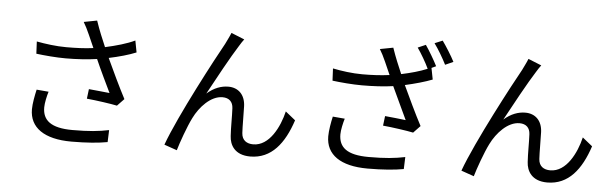

<svg xmlns="http://www.w3.org/2000/svg" viewBox="-53 -1052 4106 1288"><g transform="rotate(5 2000.0 -408.5)"><path d="M196 -293C187 -254 176 -198 176 -159C176 -36 275 34 458 34C561 34 642 27 701 16L704 -65C635 -51 570 -44 459 -44C312 -44 257 -93 257 -179C257 -209 268 -258 277 -286ZM827 -679C775 -654 701 -633 628 -617C604 -674 584 -719 560 -790L471 -773C487 -746 496 -728 513 -690C526 -660 538 -633 551 -604C492 -596 431 -594 368 -594C300 -594 228 -604 169 -615L173 -533C227 -526 307 -519 371 -519C445 -519 521 -524 582 -533C612 -464 658 -369 685 -313C652 -316 582 -324 545 -327L537 -262C601 -256 699 -242 742 -233L788 -281C746 -361 695 -469 659 -547C726 -561 794 -580 842 -600Z M1554 -750 1465 -786C1453 -756 1440 -733 1429 -709C1376 -615 1154 -199 1082 0L1168 30C1182 -19 1223 -135 1253 -194C1291 -271 1364 -351 1443 -351C1488 -351 1513 -326 1515 -283C1518 -229 1516 -153 1520 -96C1523 -37 1557 29 1662 29C1805 29 1889 -81 1941 -239L1874 -293C1849 -188 1784 -54 1675 -54C1632 -54 1599 -74 1596 -123C1593 -170 1594 -246 1592 -304C1589 -382 1542 -425 1476 -425C1429 -425 1380 -408 1332 -366C1383 -461 1478 -634 1522 -702C1533 -721 1545 -738 1554 -750Z M2191 -286C2182 -247 2172 -191 2172 -152C2172 -29 2270 41 2453 41C2556 41 2637 34 2696 23L2699 -58C2630 -44 2565 -37 2454 -37C2307 -37 2252 -85 2252 -172C2252 -202 2263 -250 2272 -279ZM2718 -797C2744 -760 2778 -702 2797 -661C2747 -640 2685 -623 2623 -610C2599 -667 2579 -712 2555 -782L2466 -765C2482 -738 2491 -721 2508 -683C2521 -653 2533 -626 2546 -597C2487 -589 2426 -586 2363 -586C2295 -586 2223 -596 2164 -608L2168 -526C2222 -519 2302 -512 2367 -512C2441 -512 2516 -516 2577 -525C2608 -457 2654 -362 2680 -305C2647 -309 2577 -317 2540 -320L2532 -255C2597 -249 2694 -235 2737 -226L2783 -274C2741 -353 2690 -462 2654 -539C2721 -554 2789 -573 2837 -592L2822 -669L2852 -683C2832 -723 2796 -784 2771 -820ZM2828 -836C2856 -798 2889 -742 2911 -698L2965 -722C2946 -760 2907 -822 2881 -858Z M3554 -750 3465 -786C3453 -756 3440 -733 3429 -709C3376 -615 3154 -199 3082 0L3168 30C3182 -19 3223 -135 3253 -194C3291 -271 3364 -351 3443 -351C3488 -351 3513 -326 3515 -283C3518 -229 3516 -153 3520 -96C3523 -37 3557 29 3662 29C3805 29 3889 -81 3941 -239L3874 -293C3849 -188 3784 -54 3675 -54C3632 -54 3599 -74 3596 -123C3593 -170 3594 -246 3592 -304C3589 -382 3542 -425 3476 -425C3429 -425 3380 -408 3332 -366C3383 -461 3478 -634 3522 -702C3533 -721 3545 -738 3554 -750Z"/></g></svg>

Font: Noto Sans Japanese Regular
Style: Regular
Weight: 400
Designer: Ryoko NISHIZUKA (kana & ideographs); Paul D. Hunt (Latin, Greek & Cyrillic); Wenlong ZHANG (bopomofo); Sandoll Communica
Foundry: Adobe Systems Incorporated
Version: Version 1.000;PS 1;hotconv 1.0.78;makeotf.lib2.5.61930